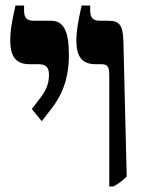

<svg xmlns="http://www.w3.org/2000/svg" viewBox="-20 -667 508 694"><path d="M375 7H390C405 -1 419 -10 438 -29L426 -518C424 -577 412 -592 371 -592H341C316 -592 306 -603 306 -629V-647H275C261 -584 256 -551 256 -522C256 -464 275 -435 325 -435H345C372 -435 375 -424 375 -388ZM131 -229 171 -281C223 -350 229 -422 229 -469C229 -557 209 -592 164 -592H102C78 -592 67 -602 67 -628V-647H36C22 -586 17 -553 17 -522C17 -463 37 -435 86 -435H120C147 -435 157 -422 157 -397C157 -378 154 -350 128 -316L95 -273Z"/></svg>

Font: Noto Serif Hebrew ExtraCondensed ExtraBold
Style: Regular
Weight: 800
Width: 2
Designer: Monotype Design Team
Foundry: Monotype Imaging Inc.
Version: Version 2.004